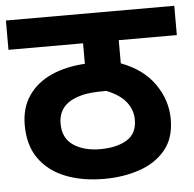

<svg xmlns="http://www.w3.org/2000/svg" viewBox="-48 -670 727 718"><g transform="rotate(-5 316.0 -311.0)"><path d="M632 -512H414V-425Q497 -394 539.5 -333Q582 -272 582 -201Q582 -129 545 -85Q508 -41 447.5 -20.5Q387 0 315 0Q233 0 170 -25Q107 -50 71.5 -100Q36 -150 36 -226Q36 -291 67.5 -336.5Q99 -382 154 -406.5Q209 -431 280 -435V-512H0V-622H632ZM310 -112Q371 -112 409.5 -135Q448 -158 448 -210Q448 -248 424 -278Q400 -308 351 -327H346Q293 -327 265 -320.5Q237 -314 217 -303Q170 -276 170 -220Q170 -165 209.5 -138.5Q249 -112 310 -112Z"/></g></svg>

Font: RS Noto Sans
Style: Bold
Weight: 700
Designer: Monotype Design Team
Foundry: Monotype Imaging Inc.
Version: Version 3.10